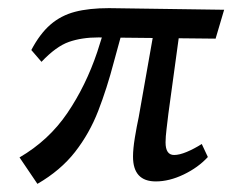

<svg xmlns="http://www.w3.org/2000/svg" viewBox="-20 -440 584 472"><path d="M72 12 28 -53Q100 -95 145.5 -162Q191 -229 219 -312L238 -372H283L260 -288Q243 -223 221.5 -167.5Q200 -112 164.5 -66.5Q129 -21 72 12ZM363 6Q307 6 307 -55Q307 -74 311.5 -101.5Q316 -129 321 -152L360 -373H423L394 -161Q392 -144 389.5 -123.5Q387 -103 387 -90Q387 -59 408 -59Q421 -59 439 -66.5Q457 -74 476 -86L491 -54Q467 -28 431.5 -11Q396 6 363 6ZM82 -288 57 -317Q78 -357 104 -379.5Q130 -402 164.5 -411Q199 -420 248 -420L531 -416L510 -345L222 -348Q181 -348 149.5 -337Q118 -326 82 -288Z"/></svg>

Font: Yrsa
Style: Italic
Weight: 400
Italic angle: -7.10001°
Designer: Anna Giedrys (Yrsa+Rasa design), David Brezina (Yrsa art-direction, Rasa art-direction, design)
Foundry: Rosetta Type Foundry
Version: Version 2.004